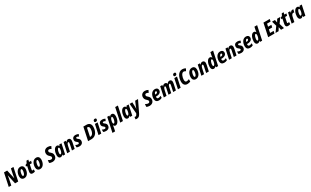

<svg xmlns="http://www.w3.org/2000/svg" viewBox="821 -4828 14771 9131"><g transform="rotate(-30 8206.5 -262.5)"><path d="M8 0H147L212 -313C223 -364 236 -456 241 -498H245L354 0H526L677 -714H538L472 -400C463 -354 451 -273 444 -231H440L333 -714H159Z M861 10C1048 10 1133 -189 1133 -361C1133 -484 1068 -558 957 -558C766 -558 683 -351 683 -185C683 -63 750 10 861 10ZM878 -111C848 -111 833 -137 833 -183C833 -278 872 -437 939 -437C970 -437 983 -409 983 -362C983 -258 941 -111 878 -111Z M1325 10C1372 10 1420 1 1454 -16L1455 -131C1429 -120 1404 -115 1387 -115C1367 -115 1356 -124 1356 -146C1356 -155 1359 -168 1361 -181L1413 -431H1523L1549 -548H1439L1463 -662H1362L1305 -546L1221 -506L1205 -431H1265L1215 -189C1209 -159 1205 -133 1205 -112C1205 -31 1244 10 1325 10Z M1731 10C1918 10 2003 -189 2003 -361C2003 -484 1938 -558 1827 -558C1636 -558 1553 -351 1553 -185C1553 -63 1620 10 1731 10ZM1748 -111C1718 -111 1703 -137 1703 -183C1703 -278 1742 -437 1809 -437C1840 -437 1853 -409 1853 -362C1853 -258 1811 -111 1748 -111Z M2404 10C2560 10 2650 -85 2650 -221C2650 -301 2621 -356 2557 -408C2503 -452 2484 -476 2484 -515C2484 -562 2513 -591 2558 -591C2593 -591 2635 -575 2675 -550L2735 -675C2688 -706 2625 -724 2562 -724C2415 -724 2328 -629 2328 -501C2328 -414 2365 -362 2424 -311C2471 -270 2493 -245 2493 -203C2493 -147 2455 -124 2407 -124C2356 -124 2298 -149 2255 -179L2240 -34C2280 -5 2337 10 2404 10Z M2921 -112C2896 -112 2882 -137 2882 -184C2882 -281 2928 -434 2987 -434C3015 -434 3030 -408 3030 -366C3030 -340 3028 -312 3018 -267C3003 -194 2969 -112 2921 -112ZM2858 10C2914 10 2950 -22 2983 -68H2987L2984 0H3102L3218 -548H3096L3071 -480H3068C3047 -531 3011 -558 2959 -558C2807 -558 2731 -323 2731 -169C2731 -47 2785 10 2858 10Z M3218 0H3367L3423 -264C3444 -363 3475 -432 3519 -432C3542 -432 3555 -417 3555 -387C3555 -367 3550 -340 3545 -314L3479 0H3627L3696 -327C3704 -363 3708 -395 3708 -421C3708 -511 3659 -558 3584 -558C3527 -558 3483 -525 3449 -469H3446L3452 -548H3335Z M3888 10C4016 10 4095 -64 4096 -180C4096 -253 4064 -293 4007 -332C3962 -364 3950 -378 3950 -401C3950 -430 3969 -445 3995 -445C4025 -445 4065 -430 4098 -405L4151 -512C4107 -542 4052 -558 3990 -558C3864 -558 3799 -487 3798 -383C3798 -323 3823 -282 3880 -241C3932 -203 3942 -184 3942 -161C3942 -124 3908 -108 3875 -108C3833 -108 3785 -123 3742 -151L3741 -21C3779 0 3822 10 3888 10Z M4365 0H4554C4800 0 4923 -223 4923 -471C4923 -626 4837 -714 4685 -714H4516ZM4545 -131 4640 -584H4671C4732 -584 4766 -544 4766 -459C4766 -315 4704 -131 4574 -131Z M5149 -612C5208 -612 5241 -653 5241 -707C5241 -748 5211 -765 5170 -765C5109 -765 5077 -723 5077 -670C5077 -629 5105 -612 5149 -612ZM4939 0H5087L5203 -548H5055Z M5351 10C5479 10 5558 -64 5559 -180C5559 -253 5527 -293 5470 -332C5425 -364 5413 -378 5413 -401C5413 -430 5432 -445 5458 -445C5488 -445 5528 -430 5561 -405L5614 -512C5570 -542 5515 -558 5453 -558C5327 -558 5262 -487 5261 -383C5261 -323 5286 -282 5343 -241C5395 -203 5405 -184 5405 -161C5405 -124 5371 -108 5338 -108C5296 -108 5248 -123 5205 -151L5204 -21C5242 0 5285 10 5351 10Z M5846 -114C5819 -114 5803 -140 5803 -184C5803 -263 5843 -436 5912 -436C5937 -436 5951 -412 5951 -364C5951 -265 5906 -114 5846 -114ZM5564 239H5711L5749 61C5758 19 5764 -19 5768 -64H5772C5792 -19 5824 10 5874 10C6018 10 6103 -211 6103 -380C6103 -502 6049 -558 5973 -558C5921 -558 5881 -527 5847 -474H5843L5849 -548H5731Z M6129 0H6278L6439 -760H6291Z M6610 -112C6585 -112 6571 -137 6571 -184C6571 -281 6617 -434 6676 -434C6704 -434 6719 -408 6719 -366C6719 -340 6717 -312 6707 -267C6692 -194 6658 -112 6610 -112ZM6547 10C6603 10 6639 -22 6672 -68H6676L6673 0H6791L6907 -548H6785L6760 -480H6757C6736 -531 6700 -558 6648 -558C6496 -558 6420 -323 6420 -169C6420 -47 6474 10 6547 10Z M6907 240C7011 240 7071 179 7122 75L7423 -548H7265L7159 -297C7145 -264 7132 -221 7121 -188H7118C7119 -222 7120 -263 7119 -300L7109 -548H6961L7009 -5L6987 41C6964 87 6941 114 6897 114C6880 114 6865 111 6851 106L6838 231C6854 237 6875 240 6907 240Z M7739 10C7895 10 7985 -85 7985 -221C7985 -301 7956 -356 7892 -408C7838 -452 7819 -476 7819 -515C7819 -562 7848 -591 7893 -591C7928 -591 7970 -575 8010 -550L8070 -675C8023 -706 7960 -724 7897 -724C7750 -724 7663 -629 7663 -501C7663 -414 7700 -362 7759 -311C7806 -270 7828 -245 7828 -203C7828 -147 7790 -124 7742 -124C7691 -124 7633 -149 7590 -179L7575 -34C7615 -5 7672 10 7739 10Z M8252 10C8321 10 8372 -3 8426 -35L8427 -145C8373 -116 8337 -105 8288 -105C8239 -105 8214 -132 8214 -190C8214 -200 8215 -211 8217 -222H8234C8412 -222 8509 -293 8509 -417C8509 -502 8448 -558 8349 -558C8159 -558 8067 -368 8067 -184C8067 -60 8137 10 8252 10ZM8236 -323C8252 -398 8290 -448 8330 -448C8356 -448 8370 -432 8370 -407C8370 -361 8339 -323 8245 -323Z M8523 0H8672L8729 -267C8749 -357 8779 -432 8825 -432C8846 -432 8858 -417 8858 -385C8858 -369 8853 -344 8848 -320L8781 0H8930L8987 -275C9004 -358 9034 -432 9081 -432C9103 -432 9114 -417 9114 -386C9114 -367 9110 -343 9105 -319L9038 0H9186L9256 -333C9263 -366 9268 -398 9268 -423C9268 -508 9227 -558 9152 -558C9092 -558 9044 -525 9008 -470H9005C8990 -527 8956 -558 8893 -558C8832 -558 8788 -524 8754 -467H8750L8757 -548H8640Z M9509 -612C9568 -612 9601 -653 9601 -707C9601 -748 9571 -765 9530 -765C9469 -765 9437 -723 9437 -670C9437 -629 9465 -612 9509 -612ZM9299 0H9447L9563 -548H9415Z M9816 10C9879 10 9940 -4 9990 -26L9991 -158C9941 -136 9896 -121 9851 -121C9791 -121 9762 -162 9762 -250C9762 -373 9823 -594 9948 -594C9988 -594 10023 -578 10062 -552L10127 -673C10076 -707 10018 -725 9946 -725C9718 -725 9605 -459 9605 -241C9605 -87 9677 10 9816 10Z M10284 10C10471 10 10556 -189 10556 -361C10556 -484 10491 -558 10380 -558C10189 -558 10106 -351 10106 -185C10106 -63 10173 10 10284 10ZM10301 -111C10271 -111 10256 -137 10256 -183C10256 -278 10295 -437 10362 -437C10393 -437 10406 -409 10406 -362C10406 -258 10364 -111 10301 -111Z M10586 0H10735L10791 -264C10812 -363 10843 -432 10887 -432C10910 -432 10923 -417 10923 -387C10923 -367 10918 -340 10913 -314L10847 0H10995L11064 -327C11072 -363 11076 -395 11076 -421C11076 -511 11027 -558 10952 -558C10895 -558 10851 -525 10817 -469H10814L10820 -548H10703Z M11326 -112C11300 -112 11286 -137 11286 -184C11286 -272 11330 -434 11392 -434C11419 -434 11434 -409 11434 -365C11434 -286 11396 -112 11326 -112ZM11262 10C11320 10 11353 -19 11387 -65H11391L11388 0H11506L11667 -760H11519L11483 -589C11476 -557 11471 -509 11469 -486H11466C11443 -532 11410 -558 11358 -558C11211 -558 11135 -320 11135 -169C11135 -47 11189 10 11262 10Z M11836 10C11905 10 11956 -3 12010 -35L12011 -145C11957 -116 11921 -105 11872 -105C11823 -105 11798 -132 11798 -190C11798 -200 11799 -211 11801 -222H11818C11996 -222 12093 -293 12093 -417C12093 -502 12032 -558 11933 -558C11743 -558 11651 -368 11651 -184C11651 -60 11721 10 11836 10ZM11820 -323C11836 -398 11874 -448 11914 -448C11940 -448 11954 -432 11954 -407C11954 -361 11923 -323 11829 -323Z M12107 0H12256L12312 -264C12333 -363 12364 -432 12408 -432C12431 -432 12444 -417 12444 -387C12444 -367 12439 -340 12434 -314L12368 0H12516L12585 -327C12593 -363 12597 -395 12597 -421C12597 -511 12548 -558 12473 -558C12416 -558 12372 -525 12338 -469H12335L12341 -548H12224Z M12777 10C12905 10 12984 -64 12985 -180C12985 -253 12953 -293 12896 -332C12851 -364 12839 -378 12839 -401C12839 -430 12858 -445 12884 -445C12914 -445 12954 -430 12987 -405L13040 -512C12996 -542 12941 -558 12879 -558C12753 -558 12688 -487 12687 -383C12687 -323 12712 -282 12769 -241C12821 -203 12831 -184 12831 -161C12831 -124 12797 -108 12764 -108C12722 -108 12674 -123 12631 -151L12630 -21C12668 0 12711 10 12777 10Z M13254 10C13323 10 13374 -3 13428 -35L13429 -145C13375 -116 13339 -105 13290 -105C13241 -105 13216 -132 13216 -190C13216 -200 13217 -211 13219 -222H13236C13414 -222 13511 -293 13511 -417C13511 -502 13450 -558 13351 -558C13161 -558 13069 -368 13069 -184C13069 -60 13139 10 13254 10ZM13238 -323C13254 -398 13292 -448 13332 -448C13358 -448 13372 -432 13372 -407C13372 -361 13341 -323 13247 -323Z M13744 -112C13718 -112 13704 -137 13704 -184C13704 -272 13748 -434 13810 -434C13837 -434 13852 -409 13852 -365C13852 -286 13814 -112 13744 -112ZM13680 10C13738 10 13771 -19 13805 -65H13809L13806 0H13924L14085 -760H13937L13901 -589C13894 -557 13889 -509 13887 -486H13884C13861 -532 13828 -558 13776 -558C13629 -558 13553 -320 13553 -169C13553 -47 13607 10 13680 10Z M14254 0H14600L14629 -130H14434L14470 -306H14651L14680 -434H14499L14530 -586H14724L14752 -714H14405Z M14658 0H14826L14926 -164L14960 0H15122L15039 -275L15234 -548H15063L14972 -393L14941 -548H14781L14859 -281Z M15344 10C15391 10 15439 1 15473 -16L15474 -131C15448 -120 15423 -115 15406 -115C15386 -115 15375 -124 15375 -146C15375 -155 15378 -168 15380 -181L15432 -431H15542L15568 -548H15458L15482 -662H15381L15324 -546L15240 -506L15224 -431H15284L15234 -189C15228 -159 15224 -133 15224 -112C15224 -31 15263 10 15344 10Z M15543 0H15692L15747 -261C15766 -351 15807 -409 15867 -409C15886 -409 15903 -405 15916 -400L15955 -552C15943 -556 15927 -558 15914 -558C15852 -558 15812 -526 15773 -458H15769L15776 -548H15660Z M16116 -112C16091 -112 16077 -137 16077 -184C16077 -281 16123 -434 16182 -434C16210 -434 16225 -408 16225 -366C16225 -340 16223 -312 16213 -267C16198 -194 16164 -112 16116 -112ZM16053 10C16109 10 16145 -22 16178 -68H16182L16179 0H16297L16413 -548H16291L16266 -480H16263C16242 -531 16206 -558 16154 -558C16002 -558 15926 -323 15926 -169C15926 -47 15980 10 16053 10Z"/></g></svg>

Font: Noto Sans Display SemiCondensed Extra
Style: Italic
Weight: 800
Width: 4
Italic angle: -12°
Designer: Monotype Design Team
Foundry: Monotype Imaging Inc.
Version: Version 1.900